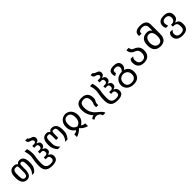

<svg xmlns="http://www.w3.org/2000/svg" viewBox="511 -2775 4999 4999"><g transform="rotate(-45 3010.5 -276.0)"><path d="M356.9 -240.2V-347.7Q356.9 -436.5 397.5 -436.5H413.6Q478 -436.5 478 -299.3V-242.2Q478 -85 374.5 0H453.6Q570.3 -81.5 570.3 -252.4V-285.2Q570.3 -394.5 531 -450Q491.7 -505.4 417.5 -505.4Q386.7 -505.4 363.8 -494.4Q340.8 -483.4 320.8 -457H314Q294.9 -482.9 268.6 -494.1Q242.2 -505.4 204.6 -505.4Q113.8 -505.4 67.9 -445.8Q22 -386.2 22 -268.1V-253.4Q22 -128.4 67.9 -64.2Q113.8 0 199.7 0Q280.3 0 318.6 -58.3Q356.9 -116.7 356.9 -240.2ZM114.7 -210.9V-303.2Q114.7 -371.1 136.5 -403.3Q158.2 -435.5 202.6 -436L245.1 -436.5Q262.2 -436.5 270.5 -419.4Q278.3 -403.3 278.3 -365.7V-189.5Q278.3 -70.8 197.8 -70.8Q155.3 -70.8 135 -104.7Q114.7 -138.7 114.7 -210.9Z M1136.7 59.6Q1136.7 10.3 1114.5 -22Q1092.3 -54.2 1049.3 -67.9V-77.6Q1094.7 -90.3 1115.7 -114Q1136.7 -137.7 1136.7 -175.8Q1136.7 -216.3 1114.3 -244.1Q1091.8 -272 1049.3 -280.3V-290Q1092.8 -296.4 1115.2 -325.2Q1136.7 -352.5 1136.7 -393.6Q1136.7 -434.6 1115.2 -458.7Q1093.8 -482.9 1049.3 -493.2V-502.9Q1136.7 -519.5 1136.7 -600.1Q1136.7 -647 1106.9 -673.3Q1096.2 -682.6 1085.7 -687.5Q1075.2 -692.4 1060.1 -697.8Q1015.1 -712.9 995.1 -724.1Q981.4 -731.9 974.6 -740.5Q967.8 -749 967.8 -759.8H886.7Q887.2 -672.9 958 -656.2Q1004.4 -647.5 1027.3 -626Q1038.1 -616.2 1043.5 -604.7Q1048.8 -593.3 1048.8 -582Q1048.8 -560.5 1031.5 -545.7Q1014.2 -530.8 983.4 -530.8H917V-460H983.4Q1017.1 -460 1033 -443.8Q1048.8 -427.7 1048.8 -393.6Q1048.8 -356.9 1032.7 -338.4Q1016.6 -319.8 984.4 -319.8H917V-252.4H984.4Q1016.1 -252.4 1032.5 -232.4Q1048.8 -212.4 1048.8 -175.8Q1048.8 -106.4 983.4 -106.4H917V-37.1H983.4Q1015.6 -37.1 1032.7 -11.2Q1048.8 13.2 1048.8 51.3Q1048.8 97.7 1021 118.2Q993.2 138.7 931.2 138.7Q828.1 138.7 790 84.5Q773.4 61.5 767.1 29.5Q760.7 -2.4 760.7 -43.9Q760.7 -100.1 766.1 -166Q773.4 -252.9 785.2 -301.3Q790.5 -340.8 790.5 -383.8Q790.5 -481 762.2 -567.9H671.9Q705.1 -463.9 705.1 -379.4Q705.1 -356.9 703.1 -340.3Q701.2 -323.7 696.3 -301.3Q682.6 -233.9 676.3 -165Q669.4 -96.7 669.4 -49.8Q669.4 17.1 683.3 64.7Q697.3 112.3 727.1 143.6Q757.3 175.3 805.9 190.9Q854.5 206.5 924.3 206.5Q1031.7 206.5 1084.2 170.4Q1136.7 134.3 1136.7 59.6Z M1422.9 0Q1373 -47.4 1348.9 -95.9Q1324.7 -144.5 1324.7 -198.2V-325.2Q1324.7 -436.5 1397 -436.5H1434.6Q1466.8 -436.5 1466.8 -335.4V-200.2H1544.9V-335.4Q1544.9 -436.5 1576.2 -436.5H1612.8Q1687.5 -437.5 1687.5 -332V-194.8Q1687.5 -94.7 1600.1 0H1687.5Q1779.3 -106.4 1779.3 -221.7V-273.9Q1779.3 -388.2 1731.9 -447.8Q1685.1 -505.4 1601.1 -505.4Q1570.3 -505.4 1552.2 -495.6Q1531.7 -484.4 1510.7 -454.6H1502.4Q1481 -482.9 1461.4 -494.1Q1440.4 -505.4 1406.2 -505.4Q1323.2 -505.4 1277.8 -447.8Q1231 -388.2 1231 -274.9V-225.1Q1231 -108.9 1328.1 0Z M2106.9 2.9Q2180.2 97.7 2309.1 131.3V29.3Q2238.8 31.7 2194.3 -14.2Q2264.2 -56.6 2297.9 -116Q2331.5 -175.3 2331.5 -255.9Q2331.5 -316.9 2313.2 -364.7Q2294.9 -412.6 2262.2 -446.3Q2231.4 -478 2191.4 -494.4Q2151.4 -510.7 2108.9 -510.7Q2065.9 -510.7 2025.9 -494.1Q1985.8 -477.5 1954.6 -445.8Q1921.4 -412.1 1902.8 -363.8Q1884.3 -315.4 1884.3 -254.4Q1884.3 -97.2 2016.1 -14.2Q1977.1 29.3 1904.3 29.3V131.3Q2012.7 97.2 2106.9 2.9ZM2005.4 -129.9Q1974.6 -177.2 1974.6 -260.3Q1974.6 -348.1 2007.8 -394.3Q2041 -440.4 2106.4 -440.4Q2172.9 -440.4 2206.5 -394Q2240.2 -347.7 2240.2 -258.8Q2240.2 -177.2 2208.5 -128.9Q2177.2 -80.1 2106.9 -57.6Q2037.1 -81.1 2005.4 -129.9Z M2873 207.5Q2873 189 2861.1 168.5Q2849.1 147.9 2827.1 124.5Q2812 108.4 2793.5 92.5Q2774.9 76.7 2744.1 51.3L2725.1 35.6Q2664.1 -12.7 2627 -76.7Q2576.7 -162.1 2576.7 -272.5Q2576.7 -359.4 2608.6 -400.4Q2640.6 -441.4 2708.5 -441.4Q2776.4 -441.4 2809.3 -402.3Q2842.3 -363.3 2842.3 -282.2Q2842.3 -249.5 2835.9 -225.1Q2833.5 -214.8 2829.1 -204.1Q2824.7 -193.4 2819.8 -183.6Q2812.5 -168.5 2809.1 -154.8Q2804.2 -135.3 2804.2 -109.9Q2804.2 -89.4 2807.1 -65.9L2884.8 -66.4Q2882.3 -88.4 2882.3 -103.5Q2882.3 -132.3 2887.9 -150.9Q2893.6 -169.4 2903.8 -187Q2912.6 -202.1 2917.2 -210.9Q2921.9 -219.7 2925.3 -230Q2932.6 -252.9 2932.6 -289.6Q2932.6 -397 2876 -453.6Q2819.3 -510.3 2707 -510.3Q2596.7 -510.3 2541.5 -453.1Q2486.3 -396 2486.3 -280.3Q2486.3 -191.9 2517.1 -112.3Q2547.9 -32.7 2607.9 29.8L2601.6 36.6Q2546.9 43 2516.6 87.4L2554.2 133.8Q2570.3 115.7 2593.3 106.4Q2616.2 97.2 2643.1 97.2Q2666 97.2 2688 104Q2710 110.8 2728.5 124.5Q2769 154.8 2780.3 207.5Z M3544.9 59.6Q3544.9 10.3 3522.7 -22Q3500.5 -54.2 3457.5 -67.9V-77.6Q3502.9 -90.3 3523.9 -114Q3544.9 -137.7 3544.9 -175.8Q3544.9 -216.3 3522.5 -244.1Q3500 -272 3457.5 -280.3V-290Q3501 -296.4 3523.4 -325.2Q3544.9 -352.5 3544.9 -393.6Q3544.9 -434.6 3523.4 -458.7Q3502 -482.9 3457.5 -493.2V-502.9Q3544.9 -519.5 3544.9 -600.1Q3544.9 -647 3515.1 -673.3Q3504.4 -682.6 3493.9 -687.5Q3483.4 -692.4 3468.3 -697.8Q3423.3 -712.9 3403.3 -724.1Q3389.6 -731.9 3382.8 -740.5Q3376 -749 3376 -759.8H3294.9Q3295.4 -672.9 3366.2 -656.2Q3412.6 -647.5 3435.5 -626Q3446.3 -616.2 3451.7 -604.7Q3457 -593.3 3457 -582Q3457 -560.5 3439.7 -545.7Q3422.4 -530.8 3391.6 -530.8H3325.2V-460H3391.6Q3425.3 -460 3441.2 -443.8Q3457 -427.7 3457 -393.6Q3457 -356.9 3440.9 -338.4Q3424.8 -319.8 3392.6 -319.8H3325.2V-252.4H3392.6Q3424.3 -252.4 3440.7 -232.4Q3457 -212.4 3457 -175.8Q3457 -106.4 3391.6 -106.4H3325.2V-37.1H3391.6Q3423.8 -37.1 3440.9 -11.2Q3457 13.2 3457 51.3Q3457 97.7 3429.2 118.2Q3401.4 138.7 3339.4 138.7Q3236.3 138.7 3198.2 84.5Q3181.6 61.5 3175.3 29.5Q3168.9 -2.4 3168.9 -43.9Q3168.9 -100.1 3174.3 -166Q3181.6 -252.9 3193.4 -301.3Q3198.7 -340.8 3198.7 -383.8Q3198.7 -481 3170.4 -567.9H3080.1Q3113.3 -463.9 3113.3 -379.4Q3113.3 -356.9 3111.3 -340.3Q3109.4 -323.7 3104.5 -301.3Q3090.8 -233.9 3084.5 -165Q3077.6 -96.7 3077.6 -49.8Q3077.6 17.1 3091.6 64.7Q3105.5 112.3 3135.3 143.6Q3165.5 175.3 3214.1 190.9Q3262.7 206.5 3332.5 206.5Q3439.9 206.5 3492.4 170.4Q3544.9 134.3 3544.9 59.6Z M4097.2 150.4Q4159.7 91.8 4159.7 -19.5Q4159.7 -103 4123.5 -155.8Q4087.4 -208.5 4013.2 -236.3V-246.1Q4072.8 -286.1 4072.8 -367.2Q4072.8 -510.3 3882.8 -510.3Q3793.5 -510.3 3751.2 -478Q3709 -445.8 3709 -378.4Q3709 -326.7 3731.4 -289.6L3798.3 -329.6Q3791 -351.6 3791 -372.1Q3791 -440.9 3877.9 -440.9Q3931.6 -440.9 3960 -415Q3983.9 -393.1 3983.9 -355.5Q3983.9 -326.2 3969.2 -296.9Q3952.6 -265.6 3930.2 -248.5Q3865.2 -247.6 3815.2 -227.8Q3765.1 -208 3731 -173.8Q3699.2 -142.1 3682.9 -100.6Q3666.5 -59.1 3666.5 -15.1Q3666.5 27.8 3682.1 67.4Q3697.8 106.9 3728.5 137.7Q3761.7 170.9 3810.5 189.2Q3859.4 207.5 3923.8 207.5Q4036.6 207.5 4097.2 150.4ZM3753.4 -13.7Q3753.4 -55.2 3766.8 -86.7Q3780.3 -118.2 3803.7 -139.6Q3825.2 -159.2 3854 -168.9Q3882.8 -178.7 3913.6 -178.7Q3944.3 -178.7 3972.9 -168.9Q4001.5 -159.2 4022.9 -139.6Q4072.8 -94.7 4072.8 -14.2Q4072.8 57.6 4032.2 96.2Q3991.7 134.8 3913.1 134.8Q3834 134.8 3793.7 96.2Q3753.4 57.6 3753.4 -13.7Z M4682.6 -61.5Q4710.9 -90.3 4725.1 -132.8Q4739.3 -175.3 4739.3 -229Q4739.3 -272 4729.5 -305.9Q4719.7 -339.8 4698.7 -367.7Q4678.2 -394.5 4644.8 -416Q4611.3 -437.5 4563 -456.1Q4502 -481 4501 -559.6H4412.6Q4413.6 -424.8 4556.2 -375Q4605.5 -355 4627 -320.1Q4648.4 -285.2 4648.4 -227.5Q4648.4 -152.3 4614.7 -111.6Q4581.1 -70.8 4515.6 -70.8Q4450.2 -70.8 4416 -111.8Q4382.8 -151.9 4382.8 -221.2Q4382.8 -251.5 4391.1 -272Q4400.4 -294.4 4424.3 -322.3H4331.5Q4307.6 -291.5 4299.8 -268.1Q4292.5 -246.6 4292.5 -213.9Q4292.5 -111.8 4347.7 -57.1Q4403.8 0 4511.7 0Q4623.5 0 4682.6 -61.5Z M5335.9 -241.7V-575.7Q5335.9 -760.3 5109.9 -760.3Q4907.2 -760.3 4907.2 -616.7V-586.4H4998.5V-616.7Q4998.5 -633.8 5008.1 -647.9Q5017.6 -662.1 5034.2 -671.9Q5050.3 -681.2 5071.3 -686.3Q5092.3 -691.4 5114.3 -691.4Q5140.1 -691.4 5164.6 -684.6Q5189 -677.7 5207.5 -664.1Q5250.5 -631.8 5250.5 -575.7V-449.7H5240.7Q5223.1 -481.4 5191.4 -496.1Q5159.7 -510.7 5108.4 -510.7Q5000 -510.7 4943.8 -446.8Q4887.7 -382.8 4887.7 -256.3Q4887.7 0 5117.2 0Q5227.1 0 5281.5 -60.1Q5335.9 -120.1 5335.9 -241.7ZM5013.7 -129.4Q4996.6 -154.8 4988 -188Q4979.5 -221.2 4979.5 -257.3Q4979.5 -292 4987.8 -325Q4996.1 -357.9 5012.2 -383.3Q5029.3 -410.2 5055.4 -425.3Q5081.5 -440.4 5115.7 -440.4Q5177.2 -440.4 5210.7 -391.1Q5244.1 -341.8 5244.1 -247.1Q5244.1 -158.2 5213.4 -114.5Q5182.6 -70.8 5123 -70.8Q5086.9 -70.8 5059.6 -86.2Q5032.2 -101.6 5013.7 -129.4Z M5942.9 22V-16.6Q5942.9 -142.6 5827.1 -163.6V-173.3Q5886.2 -197.3 5912.6 -233.9Q5939 -270 5939 -330.1Q5939 -418 5887 -464.1Q5835 -510.3 5730.5 -510.3Q5630.9 -510.3 5578.1 -467.8Q5525.4 -425.3 5525.4 -342.3Q5525.4 -281.2 5554.7 -240.7H5633.3Q5622.1 -270.5 5616.5 -296.9Q5610.8 -323.2 5610.8 -342.8Q5610.8 -366.7 5619.6 -385.5Q5628.4 -404.3 5644 -416.5Q5659.2 -428.7 5680.7 -434.8Q5702.1 -440.9 5727.1 -440.9Q5788.6 -440.9 5821.3 -404.8Q5847.7 -374.5 5847.7 -325.2Q5847.7 -301.3 5840.8 -279.8Q5834 -258.3 5820.3 -242.2Q5789.6 -205.6 5737.3 -205.6H5701.7V-137.2H5737.3Q5853 -137.2 5853 -18.6V29.3Q5853 83.5 5819.6 110.8Q5786.1 138.2 5723.6 138.2Q5655.3 138.2 5621.1 106.7Q5586.9 75.2 5586.9 17.6Q5586.9 -10.7 5597.7 -31.7Q5603 -43 5613.3 -56.6Q5623.5 -70.3 5641.6 -90.3H5547.9Q5516.6 -57.1 5505.9 -33.2Q5500 -21 5497.8 -8.3Q5495.6 4.4 5495.6 21Q5495.6 108.9 5552.2 157.2Q5610.8 207.5 5723.1 207.5Q5831.1 207.5 5887 161.1Q5942.9 114.7 5942.9 22Z"/></g></svg>

Font: Hack Dev
Style: Regular
Weight: 400
Designer: Christopher Simpkins
Foundry: Christopher Simpkins
Version: Version 2.0315